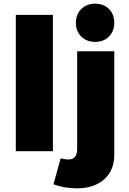

<svg xmlns="http://www.w3.org/2000/svg" viewBox="-20 -823 701 1045"><path d="M66 -742H268V0H66ZM352 45Q400 45 400 -12V-544H602V19Q602 104 547 153Q492 202 399 202Q329 202 271 180L310 39Q338 45 352 45ZM602 -699Q602 -653 573 -624Q544 -595 498 -595Q452 -595 422.5 -624Q393 -653 393 -699Q393 -745 422.5 -774Q452 -803 498 -803Q544 -803 573 -774Q602 -745 602 -699Z"/></svg>

Font: Gontserrat ExtraBold
Style: Regular
Weight: 800
Designer: Julieta Ulanovsky
Foundry: Julieta Ulanovsky
Version: Version 6.001